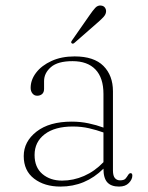

<svg xmlns="http://www.w3.org/2000/svg" viewBox="-20 -678 546 708"><path d="M67.5 -102.5Q67.5 -156 114.8 -192.8Q162 -229.5 244.5 -229.5Q277 -229.5 306.5 -223.2Q336 -217 361.5 -207.5V-331.5Q361.5 -391 332 -421.8Q302.5 -452.5 247.5 -452.5Q193 -452.5 167.8 -430.5Q142.5 -408.5 142.5 -379V-350Q142.5 -337.5 135.2 -331.2Q128 -325 117 -325Q106.5 -325 99.8 -333.2Q93 -341.5 93 -354Q93 -383.5 113.2 -410Q133.5 -436.5 170 -453.2Q206.5 -470 255 -470Q326.5 -470 361.5 -434.8Q396.5 -399.5 396.5 -341.5V-50Q396.5 -29.5 403.8 -21.2Q411 -13 422.5 -13Q437.5 -13 443 -19.5Q448.5 -26 452 -32Q456.5 -39.5 461.5 -39.5Q468 -39.5 468 -30.5Q468 -16.5 455.2 -3.2Q442.5 10 419 10Q390 10 375.8 -5.5Q361.5 -21 361.5 -56Q295 10 203 10Q144 10 105.8 -19.2Q67.5 -48.5 67.5 -102.5ZM107.5 -106.5Q107.5 -61 136.2 -36.5Q165 -12 209 -12Q250.5 -12 290 -29.2Q329.5 -46.5 361.5 -80V-189.5Q336.5 -198.5 308.5 -205Q280.5 -211.5 248.5 -211.5Q182 -211.5 144.8 -183Q107.5 -154.5 107.5 -106.5ZM310 -621.5Q322 -639 331.2 -649Q340.5 -659 352.5 -657.5Q362.5 -656.5 367.2 -649.5Q372 -642.5 371 -634Q370 -624.5 361.8 -615.5Q353.5 -606.5 342 -596.5L254 -519.5Q248.5 -515 244.5 -518.5Q240 -521.5 245.5 -529Z"/></svg>

Font: Fraunces 9pt S000 Thin
Style: Regular
Weight: 100
Version: Version 1.000; ttfautohint (v1.8.3)